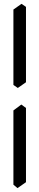

<svg xmlns="http://www.w3.org/2000/svg" viewBox="-20 -757 202 985"><path d="M71.3 -305.7 48.8 -321.3V-708L90.3 -737.3L113.3 -721.7V-335ZM69.8 208 48.8 190.4V-190.4L89.4 -220.7L113.3 -203.1V177.7Z"/></svg>

Font: Almanac
Style: Regular
Weight: 400
Designer: Eden's Almanac
Version: Version 3.501;March 28, 2021;FontCreator 13.0.0.2683 64-bit